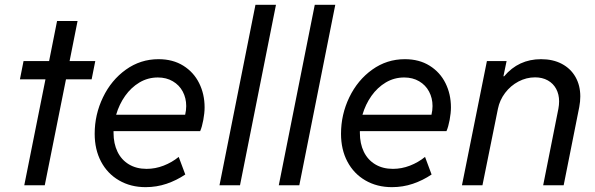

<svg xmlns="http://www.w3.org/2000/svg" viewBox="-20 -772 2480 800"><path d="M169.4 -441.4H63L78.1 -517.6H184.6L217.8 -684.6H303.2L270 -517.6H377L361.8 -441.4H254.9L166.5 0H81.1Z M374.5 -214.4Q374.5 -294.9 409.2 -366.7Q443.8 -438.5 504.6 -481.9Q565.4 -525.4 640.6 -525.4Q700.2 -525.4 743.7 -498.3Q787.1 -471.2 809.8 -425.5Q832.5 -379.9 832.5 -324.7Q832.5 -301.3 827.1 -272.2Q821.8 -243.2 814 -225.6H453.1V-218.3Q453.1 -173.8 469.5 -139.9Q485.8 -106 517.1 -87.2Q548.3 -68.4 590.8 -68.4Q627 -68.4 661.6 -81.8Q696.3 -95.2 724.6 -118.2L752 -44.9Q715.8 -20.5 674.1 -6.3Q632.3 7.8 586.9 7.8Q524.4 7.8 476.1 -20.3Q427.7 -48.3 401.1 -98.6Q374.5 -148.9 374.5 -214.4ZM751.5 -293.9Q755.9 -312.5 755.9 -330.1Q755.9 -363.3 741.5 -390.4Q727.1 -417.5 700.2 -433.3Q673.3 -449.2 637.7 -449.2Q596.2 -449.2 561.3 -428.5Q526.4 -407.7 501.5 -372.6Q476.6 -337.4 463.9 -293.9Z M1044.4 -752H1129.9L980 0H894.5Z M1291.5 -752H1377L1227.1 0H1141.6Z M1400.9 -214.4Q1400.9 -294.9 1435.5 -366.7Q1470.2 -438.5 1531 -481.9Q1591.8 -525.4 1667 -525.4Q1726.6 -525.4 1770 -498.3Q1813.5 -471.2 1836.2 -425.5Q1858.9 -379.9 1858.9 -324.7Q1858.9 -301.3 1853.5 -272.2Q1848.1 -243.2 1840.3 -225.6H1479.5V-218.3Q1479.5 -173.8 1495.8 -139.9Q1512.2 -106 1543.5 -87.2Q1574.7 -68.4 1617.2 -68.4Q1653.3 -68.4 1688 -81.8Q1722.7 -95.2 1751 -118.2L1778.3 -44.9Q1742.2 -20.5 1700.4 -6.3Q1658.7 7.8 1613.3 7.8Q1550.8 7.8 1502.4 -20.3Q1454.1 -48.3 1427.5 -98.6Q1400.9 -148.9 1400.9 -214.4ZM1777.8 -293.9Q1782.2 -312.5 1782.2 -330.1Q1782.2 -363.3 1767.8 -390.4Q1753.4 -417.5 1726.6 -433.3Q1699.7 -449.2 1664.1 -449.2Q1622.6 -449.2 1587.6 -428.5Q1552.7 -407.7 1527.8 -372.6Q1502.9 -337.4 1490.2 -293.9Z M2008.8 -517.6H2090.8L2077.6 -454.1H2080.6Q2140.6 -525.4 2234.4 -525.4Q2284.2 -525.4 2321 -505.9Q2357.9 -486.3 2377.9 -451.2Q2397.9 -416 2397.9 -370.1Q2397.9 -349.1 2393.6 -326.2L2328.6 0H2243.2L2306.6 -318.8Q2309.6 -335 2309.6 -349.6Q2309.6 -378.9 2297.4 -401.6Q2285.2 -424.3 2262.5 -437Q2239.7 -449.7 2209.5 -449.7Q2173.3 -449.7 2140.4 -432.4Q2107.4 -415 2084.7 -385Q2062 -355 2054.7 -318.8L1990.2 0H1904.8Z"/></svg>

Font: Reddit Sans Chocolate
Style: Italic
Weight: 400
Italic angle: -11.25°
Designer: Stephen Hutchings
Version: Version 1.013